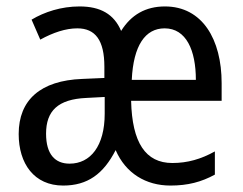

<svg xmlns="http://www.w3.org/2000/svg" viewBox="-20 -566 753 596"><path d="M492 -546C432 -546 387 -520 356 -470C334 -522 292 -546 227 -546C170 -546 118 -529 78 -505L105 -443C145 -465 184 -478 220 -478C276 -478 304 -441 304 -359V-324L235 -321C106 -316 38 -256 38 -150C38 -58 86 10 176 10C252 10 301 -26 339 -100C370 -28 433 10 509 10C563 10 605 -1 647 -24V-96C604 -72 562 -60 515 -60C432 -60 390 -123 387 -253H668V-308C668 -444 608 -546 492 -546ZM491 -478C558 -478 588 -410 588 -318H389C394 -425 431 -478 491 -478ZM248 -262 305 -265V-213C305 -113 261 -58 196 -58C151 -58 123 -87 123 -151C123 -222 160 -258 248 -262Z"/></svg>

Font: Noto Sans Sinhala Condensed
Style: Regular
Weight: 400
Width: 3
Designer: Jelle Bosma - Monotype Design Team
Foundry: Monotype Imaging Inc.
Version: Version 2.006